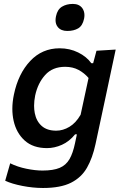

<svg xmlns="http://www.w3.org/2000/svg" viewBox="-20 -756 610 980"><path d="M199.5 203.5Q148.5 203.5 94.5 193Q40.5 182.5 6.5 166.5L32 77.5Q69.5 96 114.5 105.2Q159.5 114.5 197 114.5Q252 114.5 284.5 100.8Q317 87 334.8 56.2Q352.5 25.5 363 -25.5L372.5 -70.5H363.5Q333.5 -33.5 295.8 -16.8Q258 0 220 0Q149 0 106.2 -38.5Q63.5 -77 49.5 -139.5Q43 -169 43 -200.5Q43 -235.5 51 -273.5Q73 -379.5 134 -444.5Q195 -509.5 284.5 -509.5Q336 -509.5 379 -488.2Q422 -467 446 -433.5H455.5L472.5 -497L570.5 -503Q557.5 -443 545.5 -386Q533.5 -329 520.5 -268L467.5 -20.5Q452.5 50 424 100Q395.5 150 342.2 176.8Q289 203.5 199.5 203.5ZM267 -89Q301.5 -89 334.5 -108.8Q367.5 -128.5 391.5 -170.5L432 -358Q410 -383.5 380.8 -399.2Q351.5 -415 312.5 -415Q248 -415 210.5 -373.2Q173 -331.5 159.5 -268.5Q154 -241 154 -216.5Q154 -196.5 157.5 -178.5Q165.5 -137.5 192.8 -113.2Q220 -89 267 -89ZM323.5 -598Q291 -598 275 -618Q263.5 -632 263.5 -653Q263.5 -663 266 -674Q273 -707.5 296.2 -721.8Q319.5 -736 352 -736Q384 -736 400 -714.5Q411 -699 411 -678.5Q411 -669.5 409 -660Q401.5 -624.5 379 -611.2Q356.5 -598 323.5 -598Z"/></svg>

Font: Heraclito Medium
Style: Italic
Weight: 500
Italic angle: -12°
Designer: Kostas Bartsokas (font) & Cristiano Sobral (main changes)
Foundry: Kostas Bartsokas (font) & Cristiano Sobral (main changes)
Version: Version 1.00;July 8, 2020;FontCreator 13.0.0.2655 64-bit